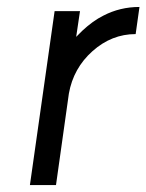

<svg xmlns="http://www.w3.org/2000/svg" viewBox="-20 -532 421 552"><path d="M137 -500 66 0H141L178 -263Q191 -336 246 -385Q301 -434 370 -434L381 -512Q325 -512 277 -487Q247 -472 217 -444Q213 -440 208.5 -435.5Q204 -431 199 -426L210 -500Z"/></svg>

Font: Unageo
Style: Regular-Italic
Weight: 400
Designer: Richard Sepsi
Foundry: Richard Sepsi
Version: Version 2.000